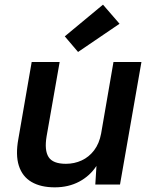

<svg xmlns="http://www.w3.org/2000/svg" viewBox="-20 -792 651 824"><path d="M215 12Q155 12 115.5 -11Q76 -34 61 -80.5Q46 -127 59 -197L116 -526H236L180 -207Q170 -147 188.5 -118Q207 -89 263 -89Q299 -89 330.5 -103.5Q362 -118 384 -147Q406 -176 414 -219L467 -526H587L495 0H389L394 -80Q366 -37 320 -12.5Q274 12 215 12ZM315 -569 258 -636 422 -772 493 -690Z"/></svg>

Font: DM Sans 9pt SemiBold
Style: Italic
Weight: 600
Italic angle: -10°
Version: Version 4.004;gftools[0.9.30]